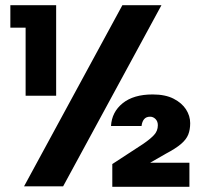

<svg xmlns="http://www.w3.org/2000/svg" viewBox="-20 -720 796 742"><path d="M453 -700H604L224 0H73ZM79 -613H20V-700H197V-350H79ZM409 -233Q412 -287 454 -321Q496 -355 570 -355Q619 -355 651 -338.5Q683 -322 699 -297Q715 -272 715 -244Q715 -219 707.5 -200Q700 -181 679.5 -163.5Q659 -146 621 -126L506 -60L510 -91H712V2H414V-86L532 -163Q560 -182 575 -198Q590 -214 590 -236Q590 -251 581 -260Q572 -269 560 -269Q545 -269 537 -259.5Q529 -250 527 -233Z"/></svg>

Font: Albert Sans ExtraBold
Style: Regular
Weight: 800
Designer: Andreas Rasmussen
Foundry: a.Foundry
Version: Version 1.025